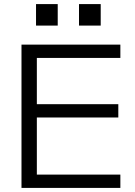

<svg xmlns="http://www.w3.org/2000/svg" viewBox="-20 -918 658 938"><path d="M85 0H568V-65H160V-344H558V-409H160V-635H568V-700H85ZM156 -793H262V-898H156ZM366 -793H472V-898H366Z"/></svg>

Font: Absans
Style: Regular
Weight: 400
Designer: Valerio Monopoli
Version: Version 1.200;Glyphs 3.2 (3217)